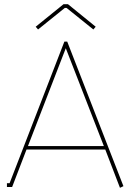

<svg xmlns="http://www.w3.org/2000/svg" viewBox="-20 -895 629 919"><path d="M288.1 -695.8H301.8L570.8 -3.9L554.2 3.9L483.9 -179.2H106.9L38.1 0H13.2V-18.1H25.9ZM294.9 -664.1 113.8 -195.8H477.1ZM290 -856.9 162.1 -753.9 150.9 -767.1 284.2 -875H305.2L438 -767.1L426.8 -753.9L298.8 -856.9Z"/></svg>

Font: Rawengulk
Style: Light
Weight: 300
Version: Version 0.92